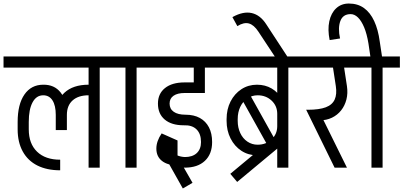

<svg xmlns="http://www.w3.org/2000/svg" viewBox="-45 -950 2286 1088"><path d="M271 -299Q271 -379 320 -424.5Q369 -470 457 -470V-410Q399 -410 366.5 -381Q334 -352 334 -299ZM456 -410V-470H472V-410ZM296 15Q221 15 167 -12Q113 -39 84 -91.5Q55 -144 55 -217H118Q118 -136 165 -90.5Q212 -45 296 -45ZM55 -217V-260H118V-217ZM55 -259Q55 -359 93.5 -414.5Q132 -470 200 -470V-410Q161 -410 139.5 -370Q118 -330 118 -259ZM271 -213V-299H334V-213ZM271 -299Q271 -352 252.5 -381Q234 -410 200 -410V-470Q263 -471 298.5 -426Q334 -381 334 -299ZM-25 -567V-630H446V-567ZM457 0V-620H520V0ZM359 -567V-630H618V-567Z M666 0V-620H729V0ZM568 -567V-630H827V-567Z M777 -567V-630H1220V-567ZM1002 0V-60Q1046 -60 1070 -82.5Q1094 -105 1094 -145H1157Q1157 -77 1116 -38.5Q1075 0 1002 0ZM996 -240Q927 -240 888.5 -272.5Q850 -305 850 -363H916Q916 -333 939.5 -316.5Q963 -300 1006 -300ZM1094 -145Q1094 -192 1068.5 -217Q1043 -242 996 -240L1006 -300Q1054 -300 1087.5 -281.5Q1121 -263 1139 -228.5Q1157 -194 1157 -145ZM850 -363Q850 -419 890 -451Q930 -483 1001 -483V-423Q961 -423 938.5 -407.5Q916 -392 916 -363ZM1001 -423V-483H1116V-423ZM1053 -450V-615H1116V-450ZM841 -108H901Q901 -86 917 -73Q933 -60 961 -60V-13Q905 -13 873 -38Q841 -63 841 -108ZM871 -194 931 -164Q901 -129 901 -108H841Q841 -150 871 -194ZM871 -194 961 -154V-48H901ZM1008 0Q980 0 958 -7Q936 -14 909 -30L919 -90Q946 -74 966 -67Q986 -60 1008 -60ZM991 118 865 -106 919 -136 1046 86Z M1483 -105 1305 -424 1347 -457 1525 -138ZM1170 -567V-630H1516V-567ZM1239 -264V-276H1302V-264ZM1302 -275H1239Q1239 -331 1261.5 -375Q1284 -419 1323 -444.5Q1362 -470 1411 -470L1415 -410Q1383 -410 1357 -392.5Q1331 -375 1316.5 -344.5Q1302 -314 1302 -275ZM1574 -305H1526Q1526 -350 1494 -380Q1462 -410 1415 -410L1411 -470Q1458 -470 1494.5 -448.5Q1531 -427 1552.5 -389.5Q1574 -352 1574 -305ZM1302 -265Q1302 -227 1316.5 -196Q1331 -165 1357 -147.5Q1383 -130 1415 -130L1411 -70Q1362 -70 1323 -95.5Q1284 -121 1261.5 -165.5Q1239 -210 1239 -265ZM1574 -235Q1574 -188 1552.5 -150.5Q1531 -113 1494.5 -91.5Q1458 -70 1411 -70L1415 -130Q1462 -130 1494 -160Q1526 -190 1526 -235ZM1299 81 1260 35 1521 -182 1560 -136ZM1526 0V-620H1589V0ZM1428 -567V-630H1687V-567Z M1512 -630 1419 -771 1464 -812 1583 -630ZM1419 -771Q1394 -809 1365.5 -817Q1337 -825 1300 -802L1272 -853Q1333 -887 1381.5 -876Q1430 -865 1464 -812Z M1728 -268 1699 -328Q1764 -328 1801 -342Q1838 -356 1851.5 -386Q1865 -416 1858 -462H1921Q1927 -421 1918 -386Q1909 -351 1888 -324.5Q1867 -298 1836 -283Q1805 -268 1766 -268ZM1851 0 1690 -328H1759L1921 0ZM1858 -462 1837 -600H1900L1921 -462ZM1637 -567V-630H2012V-567Z M2043 -703Q2034 -758 2018.5 -795Q2003 -832 1983.5 -851Q1964 -870 1942 -870L1932 -930Q1982 -930 2017.5 -904.5Q2053 -879 2075.5 -830.5Q2098 -782 2107 -714ZM1823 -723Q1811 -782 1821 -829Q1831 -876 1860 -903Q1889 -930 1932 -930L1942 -870Q1898 -870 1883.5 -830.5Q1869 -791 1882 -732ZM2056 -615 2043 -703 2107 -714 2122 -615ZM2060 0V-620H2123V0ZM1962 -567V-630H2221V-567Z"/></svg>

Font: Akshar Light
Style: Regular
Weight: 300
Designer: Tall Chai
Foundry: Tall Chai
Version: Version 1.100